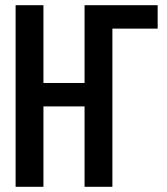

<svg xmlns="http://www.w3.org/2000/svg" viewBox="-20 -718 640 738"><path d="M40 0H147V-309H305V0H412V-608H586V-698H305V-399H147V-698H40Z"/></svg>

Font: IBM Mono Medium
Style: Regular
Weight: 500
Monospace: yes
Designer: Mike Abbink, Paul van der Laan, Pieter van Rosmalen
Foundry: Bold Monday
Version: Version 2.3